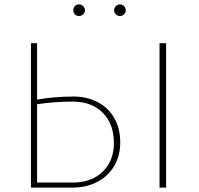

<svg xmlns="http://www.w3.org/2000/svg" viewBox="-20 -855 909 875"><path d="M314 -808Q314 -819 321.5 -827Q329 -835 340 -835Q351 -835 359 -827Q367 -819 367 -808Q367 -797 359 -789.5Q351 -782 340 -782Q329 -782 321.5 -789.5Q314 -797 314 -808ZM553 -808Q553 -797 545.5 -789.5Q538 -782 527 -782Q516 -782 508 -789.5Q500 -797 500 -808Q500 -819 508 -827Q516 -835 527 -835Q538 -835 545.5 -827Q553 -819 553 -808ZM528 -206Q528 -145 500.5 -98.5Q473 -52 423.5 -26Q374 0 308 0H121V-658H149V-401Q226 -415 315 -415Q376 -415 424.5 -390Q473 -365 500.5 -317.5Q528 -270 528 -206ZM737 -658V0H707V-658ZM499 -203Q499 -290 448.5 -341Q398 -392 311 -392Q230 -392 149 -380V-23H311Q397 -23 448 -72.5Q499 -122 499 -203Z"/></svg>

Font: Ysabeau Infant Extralight
Style: Regular
Weight: 200
Designer: Christian Thalmann (Catharsis Fonts)
Version: Version 0.003